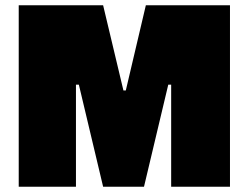

<svg xmlns="http://www.w3.org/2000/svg" viewBox="-20 -708 943 728"><path d="M51 0V-688H371L448 -365H457L533 -688H852V0H629V-387H618L526 0H371L279 -387H268V0Z"/></svg>

Font: Saira Black
Style: Regular
Weight: 900
Designer: Hector Gatti with collaboration of the Omnibus-Type team
Foundry: Omnibus-Type
Version: Version 1.100; ttfautohint (v1.8.3)